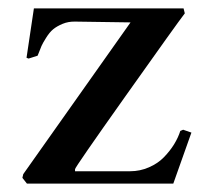

<svg xmlns="http://www.w3.org/2000/svg" viewBox="-20 -437 505 456"><path d="M43.9 -1 33.2 -14.6 35.2 -23.4 290 -383.8 159.2 -385.7Q142.6 -386.2 128.7 -380.4Q114.7 -374.5 106.2 -367.4Q97.7 -360.4 89.6 -347.4Q81.5 -334.5 78.6 -327.9Q75.7 -321.3 71.3 -309.6Q69.8 -306.2 69.3 -304.7L47.9 -297.9L43 -299.8L60.5 -417H416L418.9 -405.3Q399.4 -379.9 278.8 -209.7Q158.2 -39.6 158.2 -35.2V-30.3H289.1Q312.5 -30.3 333.7 -39.6Q355 -48.8 369.4 -63.7Q383.8 -78.6 393.6 -94.5Q403.3 -110.4 408.2 -126L415 -128.9L434.6 -122.1L391.6 -1Z"/></svg>

Font: Comprehension SemiBold
Style: Regular
Weight: 600
Designer: Alfredo Marco Pradil
Foundry: Alfredo Marco Pradil
Version: 1.0